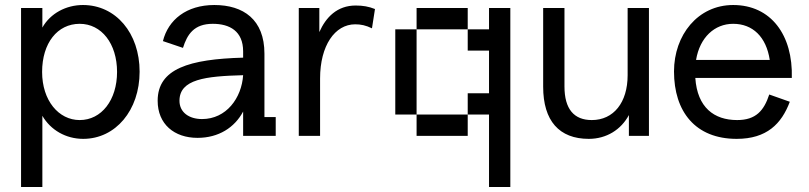

<svg xmlns="http://www.w3.org/2000/svg" viewBox="-20 -542 3228 766"><path d="M311 -522C244 -522 181 -489 149 -432V-510H64V204H149V-80C182 -23 243 12 312 12C441 12 537 -102 537 -256C537 -410 442 -522 311 -522ZM298 -63C214 -63 148 -141 148 -255C148 -370 209 -447 298 -447C385 -447 447 -368 447 -255C447 -143 385 -63 298 -63Z M1035 -328C1035 -464 951 -522 835 -522C724 -522 651 -463 630 -378L710 -351C727 -405 754 -447 829 -447C896 -447 950 -418 950 -337V-312C735 -306 609 -268 609 -140C609 -47 675 8 768 8C852 8 916 -33 950 -97V0H1080V-75H1035ZM786 -67C734 -67 696 -94 696 -140C696 -226 800 -238 950 -242C944 -151 883 -67 786 -67Z M1399 -520C1325 -520 1280 -473 1254 -414V-510H1172V0H1257V-229C1257 -360 1316 -445 1397 -445C1420 -445 1439 -441 1464 -429L1476 -506C1451 -516 1428 -520 1399 -520Z M1846 -510H1642V-425H1846ZM1931 -425H1846V-340H1931V-170H1846V-85H1931V204H2016V-510H1931ZM1642 -85V-425H1557V-85ZM1642 0H1846V-85H1642Z M2484 -242C2484 -133 2428 -63 2341 -63C2270 -63 2232 -107 2232 -197V-510H2147V-196C2147 -60 2211 12 2329 12C2400 12 2458 -25 2489 -83V0H2569V-510H2484Z M2905 -522C2764 -522 2669 -402 2669 -257C2669 -97 2754 12 2919 12C3039 12 3098 -48 3131 -136L3049 -165C3028 -101 2996 -63 2921 -63C2829 -63 2762 -113 2754 -231H3139C3144 -402 3056 -522 2905 -522ZM2905 -447C2983 -447 3037 -395 3051 -303H2757C2772 -393 2831 -447 2905 -447Z"/></svg>

Font: Alpha Lyrae Medium
Style: Regular
Weight: 500
Designer: Nikolay Petroussenko, Plamen Motev
Foundry: Fontfabric LLC
Version: Version 1.000;hotconv 1.0.109;makeotfexe 2.5.65596